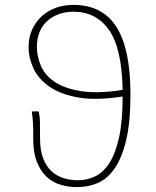

<svg xmlns="http://www.w3.org/2000/svg" viewBox="-20 -754 640 786"><path d="M131 -563Q131 -524 147 -485.5Q163 -447 203 -419.5Q243 -392 311 -381Q379 -370 482 -386Q479 -556 426.5 -631Q374 -706 280 -706Q249 -706 222 -696.5Q195 -687 174.5 -669Q154 -651 142.5 -624Q131 -597 131 -563ZM296 12Q260 12 227 2Q194 -8 169.5 -31.5Q145 -55 130.5 -92.5Q116 -130 116 -185Q116 -206 116 -222Q116 -238 115 -251Q114 -264 113 -275Q112 -286 110 -298H138Q143 -280 143.5 -255.5Q144 -231 144 -186Q144 -138 157 -105Q170 -72 191.5 -52.5Q213 -33 241 -24.5Q269 -16 298 -16Q336 -16 369.5 -32Q403 -48 428 -87Q453 -126 467.5 -192Q482 -258 482 -359Q374 -342 300.5 -355Q227 -368 182 -399.5Q137 -431 117 -474Q97 -517 97 -561Q97 -602 112 -634Q127 -666 152 -688.5Q177 -711 210 -722.5Q243 -734 280 -734Q399 -734 456.5 -644Q514 -554 514 -368Q514 -254 496.5 -180.5Q479 -107 449 -64Q419 -21 379.5 -4.5Q340 12 296 12Z"/></svg>

Font: Source Code Pro ExtraLight
Style: Regular
Weight: 200
Monospace: yes
Designer: Paul D. Hunt, Teo Tuominen
Foundry: Adobe Systems Incorporated
Version: Version 2.030;PS 1.000;hotconv 16.6.51;makeotf.lib2.5.65220